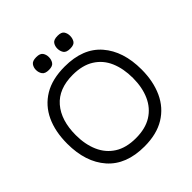

<svg xmlns="http://www.w3.org/2000/svg" viewBox="-197 -848 997 997"><g transform="rotate(-45 302.0 -349.0)"><path d="M295 14Q161 14 91 -65.5Q21 -145 21 -280Q21 -369 51.5 -434.5Q82 -500 142.5 -536.5Q203 -573 295 -573Q429 -573 498 -493.5Q567 -414 567 -280Q567 -193 536.5 -126.5Q506 -60 445.5 -23Q385 14 295 14ZM294 -48Q364 -48 410.5 -77Q457 -106 480.5 -158.5Q504 -211 504 -280Q504 -349 481.5 -401.5Q459 -454 412 -483.5Q365 -513 294 -513Q191 -513 137.5 -451Q84 -389 84 -280Q84 -212 107 -159.5Q130 -107 176.5 -77.5Q223 -48 294 -48ZM225 -618Q197 -618 187 -632.5Q177 -647 177 -666Q177 -684 187 -698Q197 -712 225 -712Q253 -712 262.5 -698Q272 -684 272 -666Q272 -647 262.5 -632.5Q253 -618 225 -618ZM382 -618Q353 -618 343.5 -632.5Q334 -647 334 -666Q334 -684 343.5 -698Q353 -712 382 -712Q410 -712 419 -698Q428 -684 428 -666Q428 -647 419 -632.5Q410 -618 382 -618Z"/></g></svg>

Font: Darker Grotesque Medium
Style: Regular
Weight: 500
Designer: Gabriel Lam
Foundry: TypeRant
Version: Version 1.000;gftools[0.9.28]